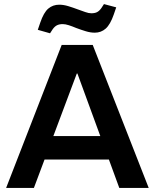

<svg xmlns="http://www.w3.org/2000/svg" viewBox="-20 -920 758 940"><path d="M10 0 282 -700H434L708 0H564L359 -560H356L146 0ZM179 -139V-254H535V-139ZM225 -757 165 -774 177 -809Q194 -859 216.5 -878Q239 -897 270 -897Q291 -897 314 -890Q337 -883 361 -874Q381 -867 397.5 -861Q414 -855 427 -855Q444 -855 455 -860.5Q466 -866 476 -880L489 -900L549 -884L537 -849Q520 -800 497.5 -780Q475 -760 444 -760Q423 -760 400 -767Q377 -774 353 -783Q334 -791 317 -796.5Q300 -802 287 -802Q271 -802 259.5 -796.5Q248 -791 238 -777Z"/></svg>

Font: REM Medium
Style: Regular
Weight: 500
Designer: Octavio Pardo
Foundry: Ashler Design
Version: Version 1.005;gftools[0.9.28]